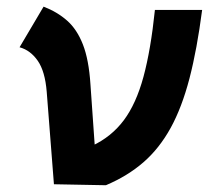

<svg xmlns="http://www.w3.org/2000/svg" viewBox="-20 -547 626 570"><path d="M140.1 0 118.7 -274.4Q113.8 -335.4 92 -366.7Q70.3 -397.9 38.1 -406.7L109.4 -527.3Q149.9 -511.7 179.2 -485.8Q208.5 -460 226.1 -415Q243.7 -370.1 248.5 -296.9L266.6 -38.6ZM294.4 2.9 140.1 0 253.9 -114.3Q311 -141.1 347.7 -190.2Q384.3 -239.3 406 -319.3Q427.7 -399.4 439.9 -517.6H580.1Q564.9 -400.4 542.5 -314.2Q520 -228 486.6 -167.2Q453.1 -106.4 406 -65.4Q358.9 -24.4 294.4 2.9Z"/></svg>

Font: Cascadia Mono NF
Style: Italic
Weight: 400
Italic angle: -10°
Monospace: yes
Designer: Aaron Bell
Foundry: Saja Typeworks
Version: Version 2404.023